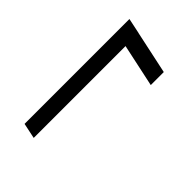

<svg xmlns="http://www.w3.org/2000/svg" viewBox="-9 -565 668 668"><g transform="rotate(-45 325.0 -230.5)"><path d="M487 -123 533 -338H597L551 -123ZM69 -281 81 -338H597L585 -281Z"/></g></svg>

Font: Azeret Mono ExtraLight
Style: Italic
Weight: 250
Italic angle: -12°
Designer: Martin Vácha
Foundry: Displaay
Version: Version 1.002